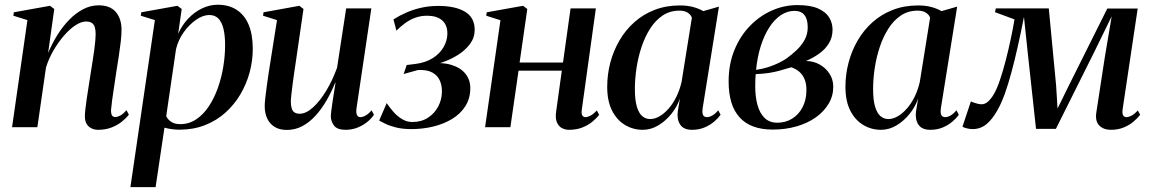

<svg xmlns="http://www.w3.org/2000/svg" viewBox="-20 -538 4864 812"><path d="M183.5 -314Q200 -353.5 222.5 -389.8Q245 -426 272.5 -454.2Q300 -482.5 331.5 -499Q363 -515.5 397 -515.5Q446 -515.5 470 -487Q494 -458.5 494 -412Q494 -391 490.8 -362.5Q487.5 -334 482.5 -301.2Q477.5 -268.5 472 -234.5Q467.5 -203.5 462.5 -171.2Q457.5 -139 454 -112.8Q450.5 -86.5 449.5 -72Q449.5 -56 454 -49.5Q458.5 -43 467.5 -43Q477 -43 489 -49.5Q501 -56 515 -72L525 -53Q513.5 -38 495 -23.2Q476.5 -8.5 451.5 1.2Q426.5 11 394 11Q380.5 11 367.8 5.2Q355 -0.5 347 -13Q339 -25.5 339 -47Q339 -56.5 341 -75.8Q343 -95 346.8 -120.5Q350.5 -146 355 -173.8Q359.5 -201.5 363.5 -228Q367.5 -254 371.5 -278.8Q375.5 -303.5 378.5 -325.5Q381.5 -347.5 383 -365Q384.5 -382.5 384.5 -393.5Q384.5 -411.5 380.8 -423.5Q377 -435.5 368 -441.2Q359 -447 343.5 -447Q323.5 -447 299 -431Q274.5 -415 250.5 -387.2Q226.5 -359.5 206.2 -324.8Q186 -290 174.5 -252.5L138 0H31L96 -453L36.5 -471.5L38.5 -486L191.5 -513.5L209.5 -500Z M531.5 253.5 635 -453 575.5 -471.5 577.5 -486 730.5 -513.5 748.5 -500 733.5 -395Q749.5 -431.5 775.8 -459.2Q802 -487 834.5 -502.5Q867 -518 900.5 -518Q948 -518 981.2 -496.2Q1014.5 -474.5 1031.8 -433Q1049 -391.5 1049 -331.5Q1049 -281.5 1035.8 -232.2Q1022.5 -183 996.8 -139.2Q971 -95.5 933.5 -61.8Q896 -28 847 -8.8Q798 10.5 738.5 10.5Q722.5 10.5 706.2 8.2Q690 6 675.5 2L638 253.5ZM683 -47Q689.5 -32.5 704 -22.8Q718.5 -13 742 -13Q780 -13 810.5 -33.8Q841 -54.5 863.8 -89.2Q886.5 -124 901.8 -167.2Q917 -210.5 924.5 -257Q932 -303.5 932 -347Q932 -388 925 -416.5Q918 -445 903.5 -459.8Q889 -474.5 865 -474.5Q838.5 -474.5 809.5 -454.5Q780.5 -434.5 757.2 -402Q734 -369.5 724.5 -330.5Z M1193 11.5Q1162 11.5 1141.2 -1.5Q1120.5 -14.5 1110 -37Q1099.5 -59.5 1099.5 -89Q1099.5 -101.5 1102.2 -126.2Q1105 -151 1109 -179.8Q1113 -208.5 1116.8 -233.2Q1120.5 -258 1122.5 -269.5L1151.5 -453L1092.5 -471.5L1094.5 -486L1246 -513.5L1263.5 -500L1231 -276Q1228.5 -259.5 1224.8 -234.8Q1221 -210 1217.8 -184.2Q1214.5 -158.5 1212.2 -137.8Q1210 -117 1210 -108.5Q1210 -92 1213.5 -80.2Q1217 -68.5 1225.2 -62.8Q1233.5 -57 1247.5 -57Q1274 -57 1303 -83Q1332 -109 1359 -153.2Q1386 -197.5 1405.5 -251.5L1444 -502.5H1550.5L1487.5 -78.5Q1485.5 -62 1489.5 -52.2Q1493.5 -42.5 1504 -42.5Q1514 -42.5 1526.8 -49.8Q1539.5 -57 1551.5 -71.5L1561.5 -52.5Q1550.5 -36 1532.2 -21.5Q1514 -7 1491 2Q1468 11 1442 11Q1406 11 1392.5 -7Q1379 -25 1379 -47.5Q1379 -52.5 1381 -68.5Q1383 -84.5 1386.2 -106.2Q1389.5 -128 1393 -150Q1396.5 -172 1399 -188H1397.5Q1381 -147.5 1360 -111.5Q1339 -75.5 1313.5 -47.8Q1288 -20 1258 -4.2Q1228 11.5 1193 11.5Z M1720.5 8Q1682.5 8 1654.8 1Q1627 -6 1609.2 -14.8Q1591.5 -23.5 1583.5 -28L1615.5 -102Q1627 -84.5 1643 -66Q1659 -47.5 1679.5 -34.8Q1700 -22 1723.5 -22Q1762 -22 1790 -40.2Q1818 -58.5 1833.2 -87.5Q1848.5 -116.5 1849 -149.5Q1849.5 -176 1840 -197.5Q1830.5 -219 1808.5 -231.2Q1786.5 -243.5 1748 -242L1687 -225L1700 -263L1736.5 -267.5Q1780 -273 1810.2 -292.2Q1840.5 -311.5 1856.2 -339.2Q1872 -367 1872 -396.5Q1872 -433 1849.5 -452.2Q1827 -471.5 1786.5 -471.5Q1759.5 -471.5 1736.2 -463Q1713 -454.5 1693.5 -440.2Q1674 -426 1656.5 -408.5L1644 -456Q1670 -472.5 1699.2 -485.2Q1728.5 -498 1762.2 -505.5Q1796 -513 1833.5 -513Q1905.5 -513 1946.5 -488.5Q1987.5 -464 1987.5 -412Q1987.5 -379 1967.8 -352.2Q1948 -325.5 1916.8 -305.8Q1885.5 -286 1849 -273.8Q1812.5 -261.5 1779 -257.5L1785.5 -268.5Q1847 -276 1887.5 -264Q1928 -252 1948.5 -226Q1969 -200 1969 -166Q1969 -121.5 1947.8 -88.5Q1926.5 -55.5 1890.8 -34.2Q1855 -13 1811 -2.5Q1767 8 1720.5 8Z M2440.5 -74Q2438 -55.5 2443.2 -49Q2448.5 -42.5 2455.5 -42.5Q2465 -42.5 2477.5 -49Q2490 -55.5 2504 -71L2514 -52.5Q2502.5 -37.5 2484.5 -22.8Q2466.5 -8 2442 1.5Q2417.5 11 2386 11Q2371 11 2357 4Q2343 -3 2335.5 -20Q2328 -37 2332 -66L2356 -239H2173L2138.5 0H2031.5L2096.5 -452.5L2036.5 -471.5L2038.5 -486L2192 -513.5L2210 -500L2177.5 -273.5H2361L2393 -502.5H2500Z M2951.5 -79.5Q2949 -58.5 2954 -50.5Q2959 -42.5 2970 -42.5Q2980 -42.5 2992.5 -49.5Q3005 -56.5 3017.5 -71.5L3027.5 -52.5Q3018 -39 3001 -24.2Q2984 -9.5 2960.2 0.8Q2936.5 11 2907 11Q2871 11 2856.5 -11.2Q2842 -33.5 2846.5 -67L2855.5 -121.5Q2844 -87.5 2820 -57.2Q2796 -27 2764.5 -8Q2733 11 2698.5 11Q2657.5 11 2623.2 -9.5Q2589 -30 2568.5 -70.2Q2548 -110.5 2548 -171Q2548 -223.5 2561.2 -273.5Q2574.5 -323.5 2600 -367.2Q2625.5 -411 2662.8 -444.2Q2700 -477.5 2748.5 -496.2Q2797 -515 2855.5 -515Q2885.5 -515 2909.8 -508.8Q2934 -502.5 2954.5 -491L3020.5 -510ZM2906 -463Q2902 -475.5 2888.8 -484.2Q2875.5 -493 2853.5 -493Q2813.5 -493 2783 -472.8Q2752.5 -452.5 2730.2 -418Q2708 -383.5 2693.5 -340.2Q2679 -297 2672 -250.8Q2665 -204.5 2665 -161.5Q2665 -114.5 2673.5 -86.5Q2682 -58.5 2696.5 -46.5Q2711 -34.5 2729.5 -34.5Q2749 -34.5 2769 -46Q2789 -57.5 2807.5 -78.5Q2826 -99.5 2840.2 -128.2Q2854.5 -157 2862.5 -191.5Z M3248 10Q3201 10 3166 -3Q3131 -16 3107.8 -41.8Q3084.5 -67.5 3073 -105.2Q3061.5 -143 3061.5 -193.5Q3061.5 -266.5 3085.8 -326Q3110 -385.5 3151.5 -428.2Q3193 -471 3245 -493.8Q3297 -516.5 3352 -516.5Q3407 -516.5 3439.5 -502.2Q3472 -488 3486.5 -464.5Q3501 -441 3501 -412.5Q3501 -380.5 3486 -355.5Q3471 -330.5 3445.5 -312Q3420 -293.5 3388.5 -280Q3419.5 -280 3445.8 -265.5Q3472 -251 3488 -226.5Q3504 -202 3504 -171Q3504 -132 3484.2 -99Q3464.5 -66 3430 -41.5Q3395.5 -17 3348.8 -3.5Q3302 10 3248 10ZM3267.5 -19Q3302 -19 3329.8 -36Q3357.5 -53 3373.8 -83.8Q3390 -114.5 3390.5 -154.5Q3391 -181.5 3383.5 -201Q3376 -220.5 3361.5 -233.5Q3347 -246.5 3326.5 -253.5Q3316.5 -251 3302.5 -246.5Q3288.5 -242 3271 -237.5Q3253.5 -233 3232 -229.5Q3220 -228 3206.5 -226.5Q3193 -225 3176 -224.5Q3175 -213.5 3174.5 -201.8Q3174 -190 3174 -173Q3174 -128 3183.8 -93.2Q3193.5 -58.5 3214 -38.8Q3234.5 -19 3267.5 -19ZM3177.5 -242.5Q3205 -246.5 3229 -254.2Q3253 -262 3272.5 -271.5Q3292 -281 3306 -290.5Q3329 -307 3349.5 -326.5Q3370 -346 3383 -369.8Q3396 -393.5 3396 -422.5Q3396 -456.5 3382.2 -474.2Q3368.5 -492 3339.5 -492Q3309.5 -492 3282.2 -473.8Q3255 -455.5 3233.5 -422.2Q3212 -389 3197.5 -343.5Q3183 -298 3177.5 -242.5Z M3959 -79.5Q3956.5 -58.5 3961.5 -50.5Q3966.5 -42.5 3977.5 -42.5Q3987.5 -42.5 4000 -49.5Q4012.5 -56.5 4025 -71.5L4035 -52.5Q4025.5 -39 4008.5 -24.2Q3991.5 -9.5 3967.8 0.8Q3944 11 3914.5 11Q3878.5 11 3864 -11.2Q3849.5 -33.5 3854 -67L3863 -121.5Q3851.5 -87.5 3827.5 -57.2Q3803.5 -27 3772 -8Q3740.5 11 3706 11Q3665 11 3630.8 -9.5Q3596.5 -30 3576 -70.2Q3555.5 -110.5 3555.5 -171Q3555.5 -223.5 3568.8 -273.5Q3582 -323.5 3607.5 -367.2Q3633 -411 3670.2 -444.2Q3707.5 -477.5 3756 -496.2Q3804.5 -515 3863 -515Q3893 -515 3917.2 -508.8Q3941.5 -502.5 3962 -491L4028 -510ZM3913.5 -463Q3909.5 -475.5 3896.2 -484.2Q3883 -493 3861 -493Q3821 -493 3790.5 -472.8Q3760 -452.5 3737.8 -418Q3715.5 -383.5 3701 -340.2Q3686.5 -297 3679.5 -250.8Q3672.5 -204.5 3672.5 -161.5Q3672.5 -114.5 3681 -86.5Q3689.5 -58.5 3704 -46.5Q3718.5 -34.5 3737 -34.5Q3756.5 -34.5 3776.5 -46Q3796.5 -57.5 3815 -78.5Q3833.5 -99.5 3847.8 -128.2Q3862 -157 3870 -191.5Z M4678.5 11Q4647 11 4629 -7.2Q4611 -25.5 4616.5 -62L4652.5 -296.5L4681.5 -469L4606.5 -315.5L4445.5 7H4361.5L4327 -310L4310.5 -466.5Q4297.5 -399.5 4284.2 -340.8Q4271 -282 4257.5 -232Q4244 -182 4229.8 -142.2Q4215.5 -102.5 4199.5 -74Q4176.5 -32.5 4151.2 -12.2Q4126 8 4093 8Q4085 8 4075.8 6.2Q4066.5 4.5 4059.5 2Q4052.5 -0.5 4050.5 -2.5L4086 -109Q4090 -107 4097.8 -104.2Q4105.5 -101.5 4114.8 -99.2Q4124 -97 4131.5 -97Q4138 -97 4144.5 -99.5Q4151 -102 4157.2 -107.2Q4163.5 -112.5 4170.2 -120.8Q4177 -129 4183.5 -140.5Q4196.5 -162.5 4209.2 -200.5Q4222 -238.5 4233.8 -284Q4245.5 -329.5 4255 -374.8Q4264.5 -420 4270.5 -456L4188 -486.5L4191.5 -502.5H4415.5L4446.5 -176.5L4452.5 -79L4500.5 -176.5L4663 -502H4791.5L4727.5 -74Q4726 -62 4728 -55Q4730 -48 4734.5 -45.2Q4739 -42.5 4744 -42.5Q4753 -42.5 4765.5 -49Q4778 -55.5 4792 -71L4802 -52.5Q4790.5 -37.5 4772.8 -22.8Q4755 -8 4731.2 1.5Q4707.5 11 4678.5 11Z"/></svg>

Font: Merriweather 144pt Medium
Style: Italic
Weight: 500
Italic angle: -7.8°
Version: Version 2.101